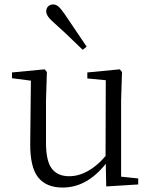

<svg xmlns="http://www.w3.org/2000/svg" viewBox="-20 -830 688 864"><path d="M228 -723Q206 -742 197 -754.5Q188 -767 188 -779Q188 -793 197 -801.5Q206 -810 219 -810Q232 -810 243 -800.5Q254 -791 270 -768L370 -620L352 -606Q268 -688 228 -723ZM262 14Q188 14 151.5 -32Q115 -78 116 -185L119 -467L34 -478V-504L181 -518L191 -506L187 -379V-187Q187 -106 213 -71.5Q239 -37 291 -37Q334 -37 376 -60.5Q418 -84 455 -128L456 -469L373 -477V-504L519 -518L529 -506L525 -379V-35L602 -27V0L458 9L456 -93Q371 14 262 14Z"/></svg>

Font: GL-CurulMinamoto Light
Style: Regular
Weight: 300
Designer: Eunice (kana); Ryoko NISHIZUKA 西塚涼子 (ideographs); Frank Grießhammer (Latin, Greek & Cyrillic); Wenlong ZHANG
Foundry: Gutenberg Labo; Adobe
Version: Version 1.002